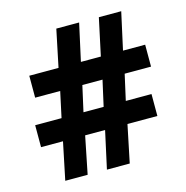

<svg xmlns="http://www.w3.org/2000/svg" viewBox="-98 -744 813 837"><g transform="rotate(-15 308.5 -325.5)"><path d="M95 0H196L230 -169H320L283 0H386L421 -169H556V-268H440L466 -384H585V-483H485L522 -651H421L385 -483H295L332 -651H229L194 -483H62V-384H175L150 -268H31V-169H130ZM249 -268 275 -384H366L340 -268Z"/></g></svg>

Font: Noto Sans Telugu SemiCondensed
Style: Bold
Weight: 700
Width: 4
Designer: Jelle Bosma - Monotype Design Team
Foundry: Monotype Imaging Inc.
Version: Version 2.005